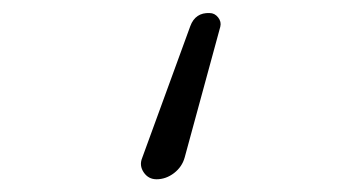

<svg xmlns="http://www.w3.org/2000/svg" viewBox="-20 -160 540 300"><path d="M224.6 120.1Q211.9 120.1 204.6 109.4Q197.3 98.6 202.1 86.9L277.3 -119.1Q285.2 -140.6 307.6 -139.6Q315.4 -139.6 320.8 -132.8Q326.2 -126 324.2 -118.2L268.6 85.9Q264.6 100.6 252 110.4Q239.3 120.1 224.6 120.1Z"/></svg>

Font: Rounded-X Mgen+ 2m light
Style: Regular
Weight: 200
Designer: [Source Han Sans]
Ryoko NISHIZUKA  (kana & ideographs); Paul D. Hunt (Latin, Greek & Cyrillic); Wenlong ZHANG  (bopomofo
Version: Version 1.059.20150602